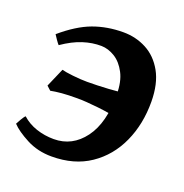

<svg xmlns="http://www.w3.org/2000/svg" viewBox="-94 -542 621 648"><g transform="rotate(20 216.5 -218.5)"><path d="M29.8 -77.1Q51.8 -57.1 81.8 -47.1Q111.8 -37.1 144.5 -37.1Q210.9 -37.1 252.7 -93.3Q294.4 -149.4 293.5 -251Q293.5 -297.4 277.6 -327.6Q261.7 -357.9 237.8 -372.6Q213.9 -387.2 189.5 -387.7Q156.7 -388.2 123.3 -377.4Q89.8 -366.7 52.2 -340.8Q48.3 -344.7 40.5 -356Q32.7 -367.2 29.8 -372.1Q85 -419.4 135 -438Q185.1 -456.5 243.2 -456.5Q288.1 -456.5 326.2 -436.5Q364.3 -416.5 387.7 -374.8Q411.1 -333 411.6 -268.6Q412.1 -188 382.3 -122.3Q352.5 -56.6 295.7 -18.1Q238.8 20.5 157.7 20.5Q107.9 20.5 67.4 -0.7Q26.9 -22 7.8 -42.5Q9.8 -46.9 17.6 -60.3Q25.4 -73.7 29.8 -77.1ZM63.5 -199.7 92.8 -267.1Q104.5 -263.7 132.8 -260.5Q161.1 -257.3 184.6 -257.3Q219.7 -257.3 261.5 -259.8Q303.2 -262.2 330.6 -267.1L329.1 -175.3Q293.9 -183.6 248.8 -188.7Q203.6 -193.8 172.4 -193.8Q140.6 -193.8 117.9 -191.9Q95.2 -189.9 78.1 -186.5Z"/></g></svg>

Font: Gentium Plus
Style: Bold Italic
Weight: 700
Italic angle: -8°
Designer: Victor Gaultney, Annie Olsen, Iska Routamaa, Becca Hirsbrunner
Foundry: SIL International
Version: Version 6.101